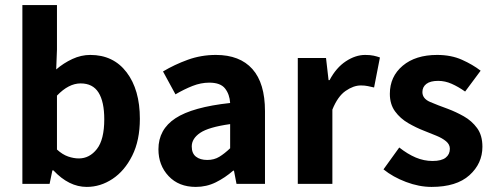

<svg xmlns="http://www.w3.org/2000/svg" viewBox="-20 -723 1945 755"><path d="M321 12Q251 12 190 -53H186L175 0H68V-703H204V-528L201 -450Q230 -475 264.5 -491Q299 -507 335 -507Q426 -507 478 -438.5Q530 -370 530 -256Q530 -171 500 -111Q470 -51 422.5 -19.5Q375 12 321 12ZM290 -100Q332 -100 361 -137Q390 -174 390 -254Q390 -323 367.5 -359Q345 -395 297 -395Q250 -395 204 -347V-135Q226 -115 248 -107.5Q270 -100 290 -100Z M750 12Q683 12 643 -30.5Q603 -73 603 -136Q603 -214 670 -258Q737 -302 885 -318Q883 -352 865 -375Q847 -398 803 -398Q770 -398 737 -385Q704 -372 670 -352L621 -442Q666 -469 718.5 -488Q771 -507 829 -507Q923 -507 972.5 -451.5Q1022 -396 1022 -286V0H910L900 -52H897Q865 -24 828.5 -6Q792 12 750 12ZM795 -94Q822 -94 842.5 -106.5Q863 -119 885 -140V-235Q800 -223 767 -200.5Q734 -178 734 -147Q734 -120 750.5 -107Q767 -94 795 -94Z M1151 0V-495H1262L1272 -408H1276Q1302 -457 1340 -482Q1378 -507 1416 -507Q1436 -507 1449.5 -504Q1463 -501 1474 -497L1451 -379Q1438 -382 1426 -384.5Q1414 -387 1399 -387Q1370 -387 1339 -365.5Q1308 -344 1287 -292V0Z M1677 12Q1628 12 1576.5 -7.5Q1525 -27 1488 -57L1550 -143Q1583 -117 1615 -103.5Q1647 -90 1681 -90Q1716 -90 1732.5 -103Q1749 -116 1749 -138Q1749 -155 1734 -167.5Q1719 -180 1695.5 -189.5Q1672 -199 1647 -209Q1616 -221 1585 -239Q1554 -257 1533.5 -285Q1513 -313 1513 -354Q1513 -422 1563.5 -464.5Q1614 -507 1699 -507Q1754 -507 1796.5 -488Q1839 -469 1870 -445L1809 -363Q1782 -382 1756 -393.5Q1730 -405 1703 -405Q1672 -405 1656.5 -393Q1641 -381 1641 -361Q1641 -335 1671.5 -322Q1702 -309 1741 -295Q1773 -283 1804 -265.5Q1835 -248 1856 -219.5Q1877 -191 1877 -146Q1877 -80 1826 -34Q1775 12 1677 12Z"/></svg>

Font: Assistant
Style: Bold
Weight: 700
Designer: Hebrew By Ben Nathan, Latin by Paul Hunt
Version: Version 3.000